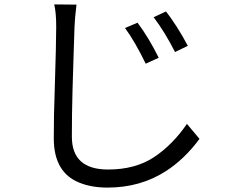

<svg xmlns="http://www.w3.org/2000/svg" viewBox="-20 -793 1040 871"><path d="M700 -531 641 -504Q592 -605 547 -666L604 -690Q655 -622 700 -531ZM832 -585 774 -557Q727 -649 677 -715L733 -741Q753 -716 780.5 -673.5Q808 -631 832 -585ZM318 -671Q317 -621 313 -516Q312 -489 309 -383.5Q306 -278 306 -173Q306 -24 470 -24Q594 -24 678.5 -80Q763 -136 828 -231L885 -163Q817 -71 733 -17Q617 58 468 58Q395 58 341 36Q224 -10 224 -165Q224 -274 228 -377Q235 -601 235 -671Q235 -736 226 -773L327 -772Q319 -706 318 -671Z"/></svg>

Font: Merged Yaku Han JP
Style: Regular
Weight: 400
Designer: Ryoko NISHIZUKA 西塚涼子 (kana, bopomofo & ideographs); Paul D. Hunt (Latin, Greek & Cyrillic); Sandoll Communications 산돌커뮤니
Foundry: Adobe
Version: Version 2.004